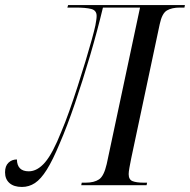

<svg xmlns="http://www.w3.org/2000/svg" viewBox="-68 -734 753 761"><path d="M19 7Q-13 7 -30.5 -8.5Q-48 -24 -48 -51Q-48 -76 -34.5 -89Q-21 -102 -1 -102Q0 -55 46 -55Q80 -55 110.5 -90.5Q141 -126 175 -212Q190 -247 206.5 -293.5Q223 -340 239.5 -391Q256 -442 270.5 -490Q285 -538 295.5 -576Q306 -614 310 -633Q312 -645 313.5 -654Q315 -663 315 -671Q315 -693 293.5 -698.5Q272 -704 232 -704H199L202 -714H665L663 -704H645Q613 -704 593.5 -692.5Q574 -681 565 -638L452 -106Q448 -86 445 -69.5Q442 -53 442 -44Q442 -22 457.5 -16Q473 -10 501 -10H515L513 0H254L256 -10H272Q305 -10 324.5 -23Q344 -36 355 -84L487 -704H340Q318 -612 289 -513.5Q260 -415 229 -324Q198 -233 168 -164Q141 -99 117.5 -61.5Q94 -24 70.5 -8.5Q47 7 19 7Z"/></svg>

Font: Noto Serif Display Condensed
Style: Italic
Weight: 400
Width: 3
Italic angle: -12°
Designer: Monotype Design Team
Foundry: Monotype Imaging Inc.
Version: Version 2.009